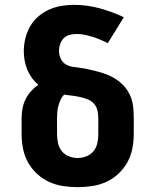

<svg xmlns="http://www.w3.org/2000/svg" viewBox="-20 -763 640 791"><path d="M300 8Q270 8 240 3.5Q210 -1 182.5 -13.5Q155 -26 132.5 -47Q110 -68 95.5 -94Q81 -120 75 -150Q69 -180 69 -210V-275Q69 -295 72.5 -315Q76 -335 85 -353.5Q94 -372 107.5 -387Q121 -402 138 -414Q123 -426 111.5 -442Q100 -458 92.5 -476Q85 -494 81.5 -513.5Q78 -533 78 -552Q78 -579 84.5 -605Q91 -631 104 -654Q117 -677 137 -694.5Q157 -712 181.5 -723Q206 -734 232 -738.5Q258 -743 285 -743Q338 -743 390 -729Q442 -715 490 -692L424 -585Q409 -593 393.5 -599.5Q378 -606 362 -611Q346 -616 329.5 -619.5Q313 -623 296 -623Q282 -623 267.5 -619.5Q253 -616 243 -606Q233 -596 228 -582Q223 -568 223 -554Q223 -537 230.5 -521Q238 -505 252.5 -497Q267 -489 284 -487Q301 -485 317.5 -482.5Q334 -480 350.5 -476Q367 -472 383 -468Q399 -464 415 -458Q431 -452 445.5 -444Q460 -436 473 -425.5Q486 -415 496.5 -402Q507 -389 514.5 -373.5Q522 -358 525.5 -341.5Q529 -325 530 -308.5Q531 -292 531 -275V-210Q531 -180 525 -150Q519 -120 504.5 -94Q490 -68 467.5 -47Q445 -26 417.5 -13.5Q390 -1 360 3.5Q330 8 300 8ZM300 -112Q318 -112 336 -119Q354 -126 365.5 -140.5Q377 -155 381 -173.5Q385 -192 385 -210V-275Q385 -291 381.5 -307.5Q378 -324 367 -336Q356 -348 340.5 -354Q325 -360 309 -363.5Q293 -367 276.5 -369Q260 -371 244 -373Q235 -364 229.5 -352Q224 -340 220.5 -327Q217 -314 216 -301Q215 -288 215 -275V-210Q215 -192 219 -173.5Q223 -155 234.5 -140.5Q246 -126 264 -119Q282 -112 300 -112Z"/></svg>

Font: Iosevka Heavy Extended
Style: Regular
Weight: 900
Width: 7
Monospace: yes
Designer: Belleve Invis
Foundry: Belleve Invis
Version: Version 32.5.0; ttfautohint (v1.8.4)